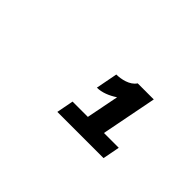

<svg xmlns="http://www.w3.org/2000/svg" viewBox="-36 -1035 692 692"><g transform="rotate(45 310.0 -689.0)"><path d="M307 -795.5 291 -712.5C316 -712.5 343 -723.5 367 -739.5L342.5 -615H264.5L252 -550H487.5L500 -615H424.5L466 -827.5H384C368.5 -803 330.5 -795.5 307 -795.5Z"/></g></svg>

Font: Monaspace Krypton ExtraBold
Style: Italic
Weight: 800
Italic angle: -11°
Designer: Riley Cran & the Lettermatic Team
Foundry: Lettermatic
Version: Version 1.101 (Monaspace Krypton)